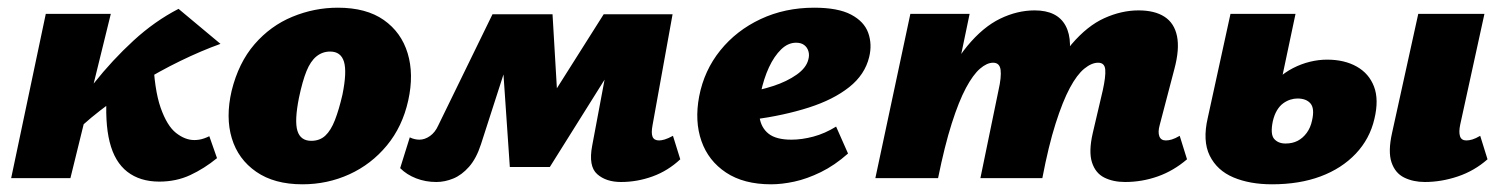

<svg xmlns="http://www.w3.org/2000/svg" viewBox="-20 -463 3908 499"><path d="M157 -101 133 -123Q176 -186 224 -246.5Q272 -307 327 -357.5Q382 -408 444 -440L553 -349Q503 -331 448.5 -304.5Q394 -278 340.5 -245Q287 -212 240 -175.5Q193 -139 157 -101ZM9 0 99 -427H268L163 0ZM394 9Q344 9 311 -16.5Q278 -42 265 -94Q252 -146 258 -226L378 -314Q381 -230 397.5 -183Q414 -136 437.5 -117.5Q461 -99 485 -99Q491 -99 497.5 -100Q504 -101 511 -103.5Q518 -106 524 -109L544 -52Q511 -25 474.5 -8Q438 9 394 9Z M766 16Q693 16 646 -16.5Q599 -49 582.5 -103.5Q566 -158 582 -227Q600 -300 641.5 -348Q683 -396 740 -419.5Q797 -443 858 -443Q932 -443 977.5 -411Q1023 -379 1039.5 -324.5Q1056 -270 1041 -202Q1026 -134 985.5 -85Q945 -36 888 -10Q831 16 766 16ZM789 -97Q811 -97 825.5 -110.5Q840 -124 850.5 -151Q861 -178 870 -217Q882 -276 874 -302.5Q866 -329 838 -329Q818 -329 802.5 -316.5Q787 -304 776.5 -278Q766 -252 757 -209Q745 -149 753 -123Q761 -97 789 -97Z M1594 10Q1555 10 1532 -10.5Q1509 -31 1519 -84L1573 -372L1639 -396L1409 -29H1305L1282 -365L1314 -426H1416L1432 -154H1377L1549 -426H1728L1676 -138Q1672 -117 1676 -107.5Q1680 -98 1693 -98Q1699 -98 1707.5 -100.5Q1716 -103 1729 -110L1748 -49Q1716 -19 1676 -4.5Q1636 10 1594 10ZM1114 10Q1086 10 1061.5 0.5Q1037 -9 1020 -26L1045 -106Q1051 -103 1057.5 -101.5Q1064 -100 1070 -100Q1084 -100 1097.5 -109.5Q1111 -119 1119 -137L1260 -426H1339L1230 -88Q1218 -51 1199 -29.5Q1180 -8 1158 1Q1136 10 1114 10Z M1984 16Q1913 16 1867 -14.5Q1821 -45 1803 -96.5Q1785 -148 1797 -212Q1810 -280 1852 -332Q1894 -384 1957 -413.5Q2020 -443 2096 -443Q2158 -443 2192 -425Q2226 -407 2236.5 -377.5Q2247 -348 2239 -315Q2228 -269 2187 -236.5Q2146 -204 2082 -183.5Q2018 -163 1937 -152L1920 -223Q1954 -228 1989.5 -239.5Q2025 -251 2050.5 -269Q2076 -287 2081 -309Q2084 -320 2081 -330Q2078 -340 2070 -346Q2062 -352 2049 -352Q2028 -352 2010 -334.5Q1992 -317 1978.5 -288Q1965 -259 1957 -221Q1950 -186 1954 -158.5Q1958 -131 1977.5 -115.5Q1997 -100 2037 -100Q2064 -100 2094 -108Q2124 -116 2153 -134L2184 -64Q2149 -33 2113 -15.5Q2077 2 2044.5 9Q2012 16 1984 16Z M2904 10Q2873 10 2850 -1.5Q2827 -13 2818 -41Q2809 -69 2820 -117L2846 -228Q2854 -264 2852.5 -282Q2851 -300 2834 -300Q2817 -300 2798 -284.5Q2779 -269 2760.5 -234.5Q2742 -200 2723.5 -142Q2705 -84 2689 0H2630Q2655 -130 2689.5 -215Q2724 -300 2765 -348Q2806 -396 2850.5 -416Q2895 -436 2939 -436Q2981 -436 3006.5 -419.5Q3032 -403 3039 -369Q3046 -335 3032 -283L2994 -138Q2989 -120 2993 -109Q2997 -98 3010 -98Q3017 -98 3025.5 -100.5Q3034 -103 3046 -110L3065 -49Q3030 -19 2989 -4.5Q2948 10 2904 10ZM2255 0 2346 -427H2500L2411 0ZM2362 0Q2386 -126 2419.5 -210Q2453 -294 2494 -343.5Q2535 -393 2579.5 -414.5Q2624 -436 2669 -436Q2728 -436 2749.5 -396Q2771 -356 2752 -283L2683 0H2528L2575 -228Q2583 -263 2580.5 -281.5Q2578 -300 2561 -300Q2545 -300 2527 -284.5Q2509 -269 2490.5 -234.5Q2472 -200 2453.5 -142Q2435 -84 2418 0Z M3286 16Q3228 16 3185.5 -2Q3143 -20 3124 -58.5Q3105 -97 3119 -157L3178 -427H3347L3288 -148Q3281 -114 3291.5 -102Q3302 -90 3321 -90Q3339 -90 3352.5 -97Q3366 -104 3376 -117.5Q3386 -131 3390 -150Q3397 -181 3386 -194Q3375 -207 3352 -207Q3343 -207 3333.5 -204Q3324 -201 3315 -194.5Q3306 -188 3299 -176.5Q3292 -165 3288 -148L3266 -218Q3282 -241 3300.5 -258Q3319 -275 3340.5 -286Q3362 -297 3384.5 -302.5Q3407 -308 3429 -308Q3474 -308 3506 -290Q3538 -272 3551 -238Q3564 -204 3552 -154Q3540 -102 3503.5 -63.5Q3467 -25 3412 -4.5Q3357 16 3286 16ZM3683 10Q3653 10 3629.5 -1.5Q3606 -13 3596.5 -41Q3587 -69 3598 -118L3666 -427H3838L3775 -139Q3771 -120 3774.5 -109Q3778 -98 3791 -98Q3798 -98 3806.5 -100.5Q3815 -103 3827 -110L3846 -49Q3812 -19 3769 -4.5Q3726 10 3683 10Z"/></svg>

Font: Ysabeau Office Black
Style: Italic
Weight: 900
Italic angle: -12°
Designer: Christian Thalmann (Catharsis Fonts)
Version: Version 2.001;gftools[0.9.30]; featfreeze: tnum,lnum,ss02